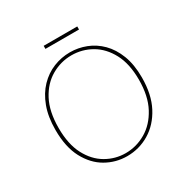

<svg xmlns="http://www.w3.org/2000/svg" viewBox="-180 -971 1118 1139"><g transform="rotate(-30 378.5 -401.5)"><path d="M371 6Q294 6 227.5 -32Q161 -70 120 -147Q79 -224 79 -341Q79 -431 104 -498Q129 -565 172 -609.5Q215 -654 269.5 -676Q324 -698 383 -698Q439 -698 492 -677.5Q545 -657 587 -615Q629 -573 654 -508.5Q679 -444 679 -356Q679 -239 636.5 -158.5Q594 -78 524 -36Q454 6 371 6ZM372 -14Q446 -14 511 -52Q576 -90 616.5 -165.5Q657 -241 657 -353Q657 -462 618.5 -534Q580 -606 517.5 -642Q455 -678 382 -678Q309 -678 244.5 -641Q180 -604 140.5 -529.5Q101 -455 101 -342Q101 -231 139 -158.5Q177 -86 239 -50Q301 -14 372 -14ZM498 -809V-788H268V-809Z"/></g></svg>

Font: Bitter Thin Thin
Style: Regular
Weight: 250
Version: Version 2.002